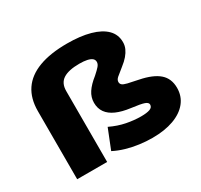

<svg xmlns="http://www.w3.org/2000/svg" viewBox="-151 -913 1174 1121"><g transform="rotate(-30 436.5 -352.5)"><path d="M577 11Q535 11 490.5 5Q446 -1 405 -13Q364 -25 329 -43L382 -176Q434 -151 485 -141Q536 -131 582 -131Q621 -131 641.5 -138.5Q662 -146 662 -165Q662 -179 640 -187Q618 -195 554 -203Q499 -210 460.5 -227Q422 -244 402.5 -271.5Q383 -299 383 -337Q383 -374 404 -406Q425 -438 467 -471Q493 -494 505 -508Q517 -522 517 -536Q517 -551 506 -560Q495 -569 474 -573.5Q453 -578 423 -578Q350 -578 313.5 -554.5Q277 -531 277 -478V0H75V-459Q75 -544 113.5 -601Q152 -658 229 -687Q306 -716 419 -716Q509 -716 573.5 -698Q638 -680 672.5 -645.5Q707 -611 707 -560Q707 -537 698 -517Q689 -497 672.5 -477.5Q656 -458 630 -438Q597 -412 582 -399Q567 -386 567 -371Q567 -359 575.5 -351.5Q584 -344 608.5 -338Q633 -332 679 -323Q764 -306 805.5 -270Q847 -234 847 -171Q847 -115 814 -74Q781 -33 720.5 -11Q660 11 577 11Z"/></g></svg>

Font: Nunito Sans 10pt Expanded Black
Style: Regular
Weight: 900
Width: 7
Designer: Vernon Adams
Foundry: Vernon Adams
Version: Version 3.101;gftools[0.9.27]